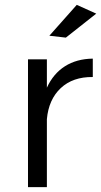

<svg xmlns="http://www.w3.org/2000/svg" viewBox="-20 -770 416 790"><path d="M95.2 0ZM361.8 -528.8V-453.1Q279.8 -454.1 230 -407.5Q180.2 -360.8 172.9 -279.8V0H95.2V-525.9H172.9V-409.2Q199.2 -466.8 247.1 -497.3Q294.9 -527.8 361.8 -528.8ZM295.9 -750 376 -713.9 251 -615.2 183.1 -623Z"/></svg>

Font: Argentum Sans Light
Style: Regular
Weight: 300
Designer: Julieta Ulanovsky (Modified by Cristiano Sobral)
Foundry: Julieta Ulanovsky
Version: Version 1.000; ttfautohint (v1.5.65-e2d9)